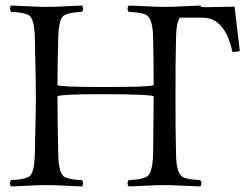

<svg xmlns="http://www.w3.org/2000/svg" viewBox="-20 -670 893 695"><path d="M190.9 -108.9Q192.4 -45.4 211.4 -30.8Q227.1 -20 276.9 -18.1Q285.2 -6.3 276.9 4.9Q254.4 4.4 219.2 2.4Q176.8 0 148.9 0Q120.6 0 76.7 2.4Q41 4.4 20 4.9Q11.7 -6.8 20 -18.1Q75.2 -20.5 88.9 -33.7Q104.5 -50.8 106 -108.9Q109.9 -275.4 109.9 -320.8Q109.9 -371.6 106 -536.1Q104.5 -599.6 85.4 -614.3Q69.8 -625 20 -627Q11.7 -638.7 20 -649.9Q42.5 -649.4 77.6 -647.5Q119.6 -645 147 -645Q175.3 -645 219.7 -647.5Q255.9 -649.4 276.9 -649.9Q285.2 -638.2 276.9 -627Q221.7 -624.5 208 -611.3Q192.4 -594.2 190.9 -536.1Q188 -430.7 188 -361.8Q198.7 -355 352.1 -355Q526.4 -355 536.1 -361.8Q536.1 -466.3 534.2 -536.1Q532.7 -600.6 511.2 -614.7Q495.1 -625 445.8 -627Q437.5 -638.7 445.8 -649.9Q468.3 -649.4 504.4 -647.5Q548.3 -645 575.2 -645Q603.5 -645 647.9 -647.5Q684.1 -649.4 705.1 -649.9Q707.5 -647 708.5 -645Q723.1 -644 729 -644Q749 -644 783.2 -645Q814 -646 829.1 -646L848.1 -484.9L821.8 -481Q797.9 -588.9 735.4 -603.5Q723.6 -606 711.9 -606H630.9Q618.2 -587.4 617.2 -536.1Q615.2 -451.2 615.2 -319.8Q615.2 -189.9 617.2 -108.9Q618.7 -44.4 639.6 -30.3Q655.8 -20 705.1 -18.1Q713.4 -6.3 705.1 4.9Q682.6 4.4 646.5 2.4Q602.1 0 575.2 0Q546.9 0 502.9 2.4Q467.3 4.4 445.8 4.9Q437.5 -6.8 445.8 -18.1Q502.4 -20.5 516.6 -34.7Q532.2 -52.2 534.2 -108.9Q535.2 -153.8 535.6 -238.8Q535.6 -294.9 536.1 -321.8Q521 -328.6 351.1 -329.1Q204.6 -329.1 188 -321.8Q188 -233.9 190.9 -108.9Z"/></svg>

Font: Linux Libertine Display O
Style: Regular
Weight: 400
Designer: Philipp H. Poll
Foundry: Philipp H. Poll
Version: Version 5.0.9